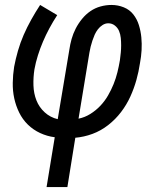

<svg xmlns="http://www.w3.org/2000/svg" viewBox="-20 -550 640 775"><path d="M168 205 201 4Q170 0 142 -13Q114 -26 92.5 -47Q71 -68 57.5 -95.5Q44 -123 37.5 -153Q31 -183 31.5 -215.5Q32 -248 37 -280Q43 -312 52.5 -345Q62 -378 75.5 -409Q89 -440 106 -470.5Q123 -501 142 -530L211 -489Q194 -463 179.5 -436Q165 -409 153.5 -382Q142 -355 133 -326.5Q124 -298 119 -270Q114 -238 115 -205.5Q116 -173 127 -145Q138 -117 160.5 -96.5Q183 -76 213 -69L260 -350Q263 -371 269 -392.5Q275 -414 285.5 -434.5Q296 -455 311 -473.5Q326 -492 345 -505Q364 -518 386 -524Q408 -530 430 -530Q456 -530 479.5 -520.5Q503 -511 518 -492Q533 -473 540.5 -449Q548 -425 550.5 -399.5Q553 -374 551.5 -347.5Q550 -321 545 -295Q540 -261 530.5 -227Q521 -193 506 -160Q491 -127 468.5 -97.5Q446 -68 416.5 -45Q387 -22 353 -9.5Q319 3 284 6L252 205ZM297 -71Q322 -76 344.5 -90Q367 -104 385 -123Q403 -142 416 -164.5Q429 -187 438.5 -210.5Q448 -234 454 -258.5Q460 -283 464 -307Q466 -322 467.5 -337Q469 -352 469 -367Q469 -382 467.5 -397Q466 -412 460.5 -425Q455 -438 443.5 -447Q432 -456 417 -456Q405 -456 394 -449Q383 -442 375 -431.5Q367 -421 362 -409.5Q357 -398 353 -386Q349 -374 346 -362Q343 -350 341 -338Z"/></svg>

Font: Iosevka Curly Extended
Style: Italic
Weight: 400
Width: 7
Italic angle: -9°
Monospace: yes
Designer: Belleve Invis
Foundry: Belleve Invis
Version: Version 11.1.0; ttfautohint (v1.8.3)